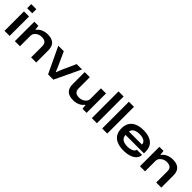

<svg xmlns="http://www.w3.org/2000/svg" viewBox="354 -2195 3678 3678"><g transform="rotate(45 2192.5 -356.0)"><path d="M71 -613V-724H209V-613ZM71 0V-527H209V0Z M351 0V-527H462L472 -437H481Q510 -476 547 -498Q584 -520 625.5 -529.5Q667 -539 706 -539Q780 -539 829.5 -516Q879 -493 904 -446Q929 -399 929 -326V0H791V-302Q791 -336 781.5 -359.5Q772 -383 754.5 -397Q737 -411 712.5 -417Q688 -423 658 -423Q614 -423 575.5 -405Q537 -387 513 -355Q489 -323 489 -280V0Z M1251 0 1001 -527H1150L1266 -271Q1273 -256 1283 -232Q1293 -208 1303.5 -183Q1314 -158 1322 -138H1330Q1338 -158 1347.5 -183Q1357 -208 1366.5 -232Q1376 -256 1383 -271L1499 -527H1644L1394 0Z M1939 12Q1829 12 1772.5 -40Q1716 -92 1716 -201V-527H1854V-225Q1854 -191 1863.5 -167.5Q1873 -144 1890.5 -130Q1908 -116 1932.5 -110Q1957 -104 1987 -104Q2031 -104 2069.5 -122Q2108 -140 2132 -172Q2156 -204 2156 -247V-527H2294V0H2183L2173 -90H2164Q2136 -51 2098.5 -29Q2061 -7 2020 2.5Q1979 12 1939 12Z M2436 0V-724H2574V0Z M2716 0V-724H2854V0Z M3304 12Q3202 12 3128.5 -17.5Q3055 -47 3015 -108Q2975 -169 2975 -263Q2975 -355 3014 -416.5Q3053 -478 3126 -508.5Q3199 -539 3299 -539Q3404 -539 3475.5 -508.5Q3547 -478 3583 -419.5Q3619 -361 3619 -277V-229H3120Q3123 -180 3146.5 -150.5Q3170 -121 3211.5 -108Q3253 -95 3308 -95Q3330 -95 3357.5 -100Q3385 -105 3410.5 -115Q3436 -125 3454 -141.5Q3472 -158 3475 -182H3615Q3615 -142 3594.5 -106.5Q3574 -71 3534 -44.5Q3494 -18 3436 -3Q3378 12 3304 12ZM3120 -321H3473Q3473 -350 3459.5 -371Q3446 -392 3422 -405.5Q3398 -419 3367 -425.5Q3336 -432 3301 -432Q3250 -432 3210.5 -419.5Q3171 -407 3148 -382Q3125 -357 3120 -321Z M3740 0V-527H3851L3861 -437H3870Q3899 -476 3936 -498Q3973 -520 4014.5 -529.5Q4056 -539 4095 -539Q4169 -539 4218.5 -516Q4268 -493 4293 -446Q4318 -399 4318 -326V0H4180V-302Q4180 -336 4170.5 -359.5Q4161 -383 4143.5 -397Q4126 -411 4101.5 -417Q4077 -423 4047 -423Q4003 -423 3964.5 -405Q3926 -387 3902 -355Q3878 -323 3878 -280V0Z"/></g></svg>

Font: Archivo SemiBold Expanded SemiBold
Style: Regular
Weight: 600
Width: 7
Version: Version 2.001